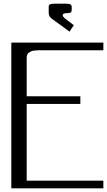

<svg xmlns="http://www.w3.org/2000/svg" viewBox="-20 -1023 582 1043"><path d="M244.6 -982.4Q244.6 -990.7 245.8 -994.1Q247.1 -997.6 253.9 -1000.2Q260.7 -1002.9 275.9 -1002.9H338.4Q349.6 -1002.9 356.4 -1001.5Q363.3 -1000 366 -996.3Q368.7 -992.7 369.1 -990.2Q369.6 -987.8 369.6 -982.4V-971.7Q369.6 -959.5 364.5 -955.3Q359.4 -951.2 338.4 -951.2Q320.8 -951.2 320.8 -940.4Q320.8 -934.1 329.1 -925.8L380.9 -886.2L357.9 -851.1L258.3 -923.8Q245.6 -935.1 244.6 -951.2ZM541.5 -791.5V-750H208.5Q194.3 -750 187.3 -749.8Q180.2 -749.5 168.5 -748.5Q156.7 -747.6 150.6 -744.9Q144.5 -742.2 137.7 -737.8Q130.9 -733.4 127.9 -726.1Q125 -718.8 125 -708.5V-500H416.5V-458.5H125V-41.5H541.5V0H41.5V-791.5Z"/></svg>

Font: Gputeks
Style: Regular
Weight: 500
Version: Version 0.9